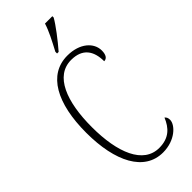

<svg xmlns="http://www.w3.org/2000/svg" viewBox="-296 -978 1034 1034"><g transform="rotate(-45 221.0 -460.5)"><path d="M235 -784V-771H247C287 -817 340 -886 359 -921V-931H303C289 -886 265 -841 235 -784ZM262 10C355 10 413 -50 413 -88C413 -103 408 -112 400 -118C377 -62 340 -22 265 -22C144 -22 87 -162 87 -358C87 -553 142 -693 264 -693C350 -693 385 -641 385 -562C405 -562 417 -579 417 -612C417 -671 361 -724 266 -724C121 -724 44 -582 44 -358C44 -137 120 10 262 10Z"/></g></svg>

Font: Noto Serif Sinhala ExtraCondensed ExtraLight
Style: Regular
Weight: 200
Width: 2
Designer: Jelle Bosma - Monotype Design Team
Foundry: Monotype Imaging Inc.
Version: Version 2.007